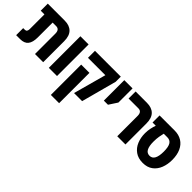

<svg xmlns="http://www.w3.org/2000/svg" viewBox="76 -1483 2601 2601"><g transform="rotate(45 1377.0 -182.5)"><path d="M29 0V-135H61Q101 -135 101 -190V-470H30V-605H354Q447 -605 497 -554.5Q547 -504 547 -402V0H390V-390Q390 -470 325 -470H258V-185Q258 -92 221.5 -46Q185 0 105 0Z M655 0V-605H812V0Z M1138 0 1267 -471H934V-605H1429V-507L1293 0ZM934 240V-341H1092V240Z M1496 -213V-605H1654V-334L1575 -213Z M1966 0V-390Q1966 -470 1901 -470H1713V-605H1930Q2023 -605 2073 -554.5Q2123 -504 2123 -402V0Z M2464 12Q2377 12 2318.5 -29.5Q2260 -71 2231 -141Q2202 -211 2202 -295Q2202 -342 2211 -386Q2220 -430 2234 -470H2172V-605H2461Q2540 -605 2598.5 -569Q2657 -533 2688.5 -464.5Q2720 -396 2720 -299Q2720 -214 2692.5 -143.5Q2665 -73 2608 -30.5Q2551 12 2464 12ZM2462 -122Q2559 -122 2559 -299Q2559 -389 2534 -429.5Q2509 -470 2456 -470H2387Q2379 -440 2371.5 -395.5Q2364 -351 2364 -295Q2364 -210 2387.5 -166Q2411 -122 2462 -122Z"/></g></svg>

Font: Noto Sans Hebrew Condensed ExtraBold
Style: Regular
Weight: 800
Width: 3
Designer: Monotype Design Team
Foundry: Monotype Imaging Inc.
Version: Version 2.004; ttfautohint (v1.8.4.7-5d5b)